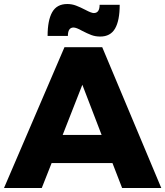

<svg xmlns="http://www.w3.org/2000/svg" viewBox="-25 -936 823 956"><path d="M583 0 535 -124H232L183 0H-5L296 -701H484L778 0ZM287 -264H481L385 -514ZM474 -754Q450 -754 430 -761.5Q410 -769 383 -783Q355 -799 341 -799Q313 -799 313 -757H212Q212 -835 235 -875.5Q258 -916 310 -916Q333 -916 354 -908Q375 -900 400 -887Q430 -871 442 -871Q471 -871 471 -912H571Q571 -834 548 -794Q525 -754 474 -754Z"/></svg>

Font: Montserrat arm2
Style: Bold
Weight: 700
Designer: Julieta Ulanovsky
Foundry: Julieta Ulanovsky
Version: Version 6.000